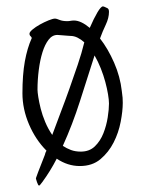

<svg xmlns="http://www.w3.org/2000/svg" viewBox="-20 -542 443 599"><path d="M314 -517Q320 -515 320 -505Q320 -486 310 -465Q300 -444 292 -422Q317 -390 336 -346.5Q355 -303 360 -258Q362 -245 362.5 -237Q363 -229 363 -221Q363 -196 356.5 -162Q350 -128 334.5 -97.5Q319 -67 293.5 -45.5Q268 -24 229 -24Q191 -24 157 -47Q137 -8 112 26Q104 37 102 37Q99 37 95.5 26.5Q92 16 92 14Q92 12 120 -59Q121 -65 125 -72Q91 -106 70.5 -154Q50 -202 50 -251Q50 -309 57.5 -350.5Q65 -392 79 -423Q79 -426 75.5 -429Q72 -432 72 -437Q72 -442 81.5 -450Q91 -458 104.5 -465.5Q118 -473 131.5 -478.5Q145 -484 152 -484Q156 -484 165.5 -480Q175 -476 190 -476Q195 -476 200 -477Q205 -478 211 -478Q222 -478 234.5 -472Q247 -466 260 -455Q273 -485 284 -503.5Q295 -522 301 -522Q303 -522 306.5 -520.5Q310 -519 314 -517ZM97 -262Q97 -255 99.5 -239Q102 -223 107 -203Q112 -183 121 -161.5Q130 -140 143 -121Q155 -154 169 -190.5Q183 -227 196.5 -265Q210 -303 222.5 -340Q235 -377 243 -410Q233 -419 222 -424.5Q211 -430 199 -430Q197 -430 191.5 -430.5Q186 -431 179 -431.5Q172 -432 166 -432.5Q160 -433 159 -433Q143 -433 131.5 -418Q120 -403 112.5 -379Q105 -355 101 -324Q97 -293 97 -262ZM320 -219Q320 -230 317 -248Q314 -266 308.5 -286.5Q303 -307 294.5 -328.5Q286 -350 275 -369Q253 -300 229.5 -226.5Q206 -153 176 -87Q188 -79 201.5 -74Q215 -69 232 -69Q259 -69 276 -85.5Q293 -102 302.5 -126Q312 -150 316 -175.5Q320 -201 320 -219Z"/></svg>

Font: Reenie Beanie
Style: Regular
Weight: 500
Designer: James Grieshaber
Foundry: James Grieshaber
Version: Version 1.000